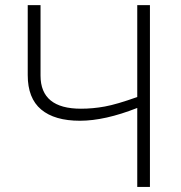

<svg xmlns="http://www.w3.org/2000/svg" viewBox="-20 -734 710 754"><path d="M88.9 -439V-713.9H139.2V-437Q139.2 -307.1 297.9 -307.1Q344.7 -307.1 391.6 -315.7Q438.5 -324.2 519 -353V-713.9H568.8V0H519V-310.1Q391.6 -259.8 293.9 -259.8Q194.3 -259.8 141.6 -304Q88.9 -348.1 88.9 -439Z"/></svg>

Font: Open Sans Light
Style: Regular
Weight: 300
Foundry: Ascender Corporation
Version: Version 1.10